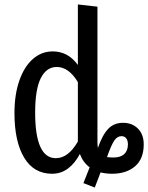

<svg xmlns="http://www.w3.org/2000/svg" viewBox="-20 -769 666 863"><path d="M626 -120Q626 -55 587 -21.5Q548 12 483 12Q458 12 432 6L406 74L355 54L383 -17Q353 -39 339 -77Q317 -35 285.5 -11.5Q254 12 214 12Q132 12 88.5 -60.5Q45 -133 45 -261Q45 -344 67 -407Q89 -470 128 -504Q167 -538 217 -538Q286 -538 330 -477V-749L418 -739V-129Q418 -118 420 -104Q440 -162 466 -189.5Q492 -217 533 -217Q574 -217 600 -191Q626 -165 626 -120ZM330 -133V-138V-400Q289 -468 235 -468Q189 -468 163.5 -418Q138 -368 138 -263Q138 -58 231 -58Q287 -58 330 -133ZM555 -120Q555 -137 547.5 -147Q540 -157 526 -157Q507 -157 493.5 -137Q480 -117 461 -63Q477 -61 489 -61Q522 -61 538.5 -76.5Q555 -92 555 -120Z"/></svg>

Font: Fira Sans Extra Condensed
Style: Regular
Weight: 400
Width: 1
Designer: Carrois Corporate & Edenspiekermann AG
Foundry: Carrois Corporate GbR & Edenspiekermann AG
Version: Version 4.203